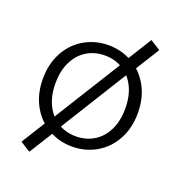

<svg xmlns="http://www.w3.org/2000/svg" viewBox="-129 -716 878 933"><g transform="rotate(20 310.0 -249.5)"><path d="M414 -471 461.5 -440 209.5 -34 157.5 -59ZM163.5 -74 214.5 -38.5 124 106.5 71.5 73.5ZM408.5 -466 496 -606.5 548.5 -573.5 456 -425ZM64.5 -250Q64.5 -328.5 97.5 -388.2Q130.5 -448 186.8 -480Q243 -512 310 -512Q377 -512 433.2 -480Q489.5 -448 522.5 -388.2Q555.5 -328.5 555.5 -250Q555.5 -171.5 522.5 -111.8Q489.5 -52 433.2 -20Q377 12 310 12Q243 12 186.8 -20Q130.5 -52 97.5 -111.8Q64.5 -171.5 64.5 -250ZM490.5 -250Q490.5 -315 467 -362.2Q443.5 -409.5 402.5 -434.2Q361.5 -459 310 -459Q258.5 -459 217.5 -434.2Q176.5 -409.5 153 -362.2Q129.5 -315 129.5 -250Q129.5 -185 153 -137.8Q176.5 -90.5 217.5 -65.8Q258.5 -41 310 -41Q361.5 -41 402.5 -65.8Q443.5 -90.5 467 -137.8Q490.5 -185 490.5 -250Z"/></g></svg>

Font: Monaspace Xenon Var ExtraLight
Style: Regular
Weight: 200
Designer: Riley Cran and the Lettermatic Team
Version: Version 1.200 (Monaspace Xenon Var)